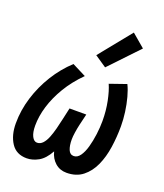

<svg xmlns="http://www.w3.org/2000/svg" viewBox="-147 -894 854 1002"><g transform="rotate(20 280.0 -393.0)"><path d="M120 11Q62 11 33.5 -32.5Q5 -76 5 -142Q5 -214 27 -285.5Q49 -357 88.5 -421Q128 -485 182 -535L259 -496Q206 -443 172 -386Q138 -329 121 -273Q104 -217 104 -165Q104 -127 115 -105.5Q126 -84 143 -84Q161 -84 174.5 -98.5Q188 -113 197.5 -137Q207 -161 214.5 -190Q222 -219 228 -247L242 -310H335L320 -247Q315 -225 311.5 -201.5Q308 -178 308 -162Q308 -128 317 -106Q326 -84 347 -84Q367 -84 382 -105Q397 -126 406.5 -160Q416 -194 421 -233Q426 -272 426 -307Q426 -364 415.5 -415.5Q405 -467 390 -501L482 -533Q495 -507 505 -470Q515 -433 520.5 -392.5Q526 -352 526 -314Q526 -255 517.5 -197Q509 -139 488 -92.5Q467 -46 431 -17.5Q395 11 341 11Q304 11 278 -12Q252 -35 243 -72Q217 -25 184.5 -7Q152 11 120 11ZM343 -575 278 -619 422 -797 495 -735Z"/></g></svg>

Font: Ubuntu Sans Mono Medium
Style: Italic
Weight: 500
Italic angle: -13.5°
Monospace: yes
Designer: Dalton Maag Ltd
Foundry: Dalton Maag Ltd
Version: Version 1.006